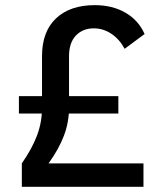

<svg xmlns="http://www.w3.org/2000/svg" viewBox="-20 -723 626 743"><path d="M64.5 0V-90.8Q104 -147.5 123.3 -198.7Q142.6 -250 142.6 -306.2V-505.9Q142.6 -600.6 196.8 -651.9Q251 -703.1 346.7 -703.1Q415 -703.1 465.6 -673.8Q516.1 -644.5 539.6 -591.3L462.4 -534.2Q441.9 -571.8 410.6 -592.5Q379.4 -613.3 342.8 -613.3Q300.3 -613.3 273.7 -585.4Q247.1 -557.6 247.1 -505.4V-306.2Q247.1 -250 227.5 -198.2Q208 -146.5 168 -90.8V0ZM93.8 0V-90.8H535.2V0ZM53.2 -283.7V-351.1H438V-283.7Z"/></svg>

Font: Cascadia Mono
Style: Regular
Weight: 400
Monospace: yes
Designer: Aaron Bell
Foundry: Saja Typeworks
Version: Version 2404.023